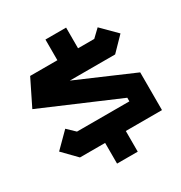

<svg xmlns="http://www.w3.org/2000/svg" viewBox="-191 -723 912 965"><g transform="rotate(-30 265.0 -240.0)"><path d="M210 -600H330V-480H424L468 -522L552 -438L476 -360H213L540 -219V0H330V120H210V0H64L-12 -78L72 -162L116 -120H420V-141L-22 -330L52 -480H210Z"/></g></svg>

Font: SOV_raksil
Style: Book
Weight: 400
Version: Version 1.00